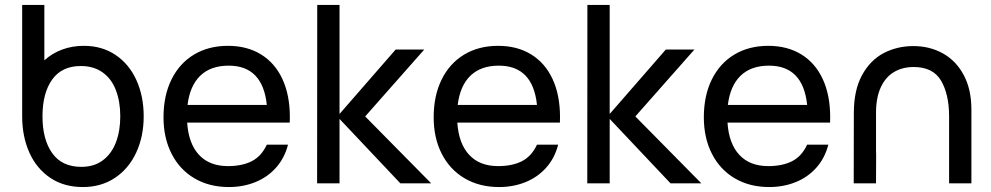

<svg xmlns="http://www.w3.org/2000/svg" viewBox="-20 -740 4001 775"><path d="M560 -270.5Q560 -189.5 530 -124.5Q500 -59.5 444.2 -22.2Q388.5 15 314.5 15Q238 15 182.8 -22.2Q127.5 -59.5 98.5 -124.2Q69.5 -189 69.5 -270.5V-720H159V-496.5Q190.5 -525 231 -540Q271.5 -555 318.5 -555Q392 -555 446.8 -518Q501.5 -481 530.8 -416.2Q560 -351.5 560 -270.5ZM465.5 -270.5Q465.5 -329 448.2 -375Q431 -421 395 -447.2Q359 -473.5 306 -473.5Q229.5 -473.5 190.5 -418.8Q151.5 -364 151.5 -270.5Q151.5 -177 190.8 -121.8Q230 -66.5 308.5 -66.5Q360 -66.5 395.2 -93Q430.5 -119.5 448 -165.5Q465.5 -211.5 465.5 -270.5Z M735.5 -245Q741 -160.5 783.2 -115Q825.5 -69.5 900 -69.5Q957 -69.5 996 -89.2Q1035 -109 1057 -156H1142.5Q1128.5 -101.5 1094 -63Q1059.5 -24.5 1010.5 -4.8Q961.5 15 904 15Q825 15 765.2 -20Q705.5 -55 672.8 -119Q640 -183 640 -266.5Q640 -354 672.2 -419.2Q704.5 -484.5 763.2 -519.8Q822 -555 900 -555Q977.5 -555 1033.8 -520.2Q1090 -485.5 1120 -420.8Q1150 -356 1150 -267Q1150 -252.5 1149.5 -245ZM737 -316.5H1057Q1040.5 -475 903 -475Q830.5 -475 788.5 -434.5Q746.5 -394 737 -316.5Z M1350.5 0H1260L1260.5 -720H1350.5V-280L1577 -540H1692.5L1454 -270L1720.5 0H1596L1350.5 -260Z M1826 -245Q1831.5 -160.5 1873.8 -115Q1916 -69.5 1990.5 -69.5Q2047.5 -69.5 2086.5 -89.2Q2125.5 -109 2147.5 -156H2233Q2219 -101.5 2184.5 -63Q2150 -24.5 2101 -4.8Q2052 15 1994.5 15Q1915.5 15 1855.8 -20Q1796 -55 1763.2 -119Q1730.5 -183 1730.5 -266.5Q1730.5 -354 1762.8 -419.2Q1795 -484.5 1853.8 -519.8Q1912.5 -555 1990.5 -555Q2068 -555 2124.2 -520.2Q2180.5 -485.5 2210.5 -420.8Q2240.5 -356 2240.5 -267Q2240.5 -252.5 2240 -245ZM1827.5 -316.5H2147.5Q2131 -475 1993.5 -475Q1921 -475 1879 -434.5Q1837 -394 1827.5 -316.5Z M2441 0H2350.5L2351 -720H2441V-280L2667.5 -540H2783L2544.5 -270L2811 0H2686.5L2441 -260Z M2916.5 -245Q2922 -160.5 2964.2 -115Q3006.5 -69.5 3081 -69.5Q3138 -69.5 3177 -89.2Q3216 -109 3238 -156H3323.5Q3309.5 -101.5 3275 -63Q3240.5 -24.5 3191.5 -4.8Q3142.5 15 3085 15Q3006 15 2946.2 -20Q2886.5 -55 2853.8 -119Q2821 -183 2821 -266.5Q2821 -354 2853.2 -419.2Q2885.5 -484.5 2944.2 -519.8Q3003 -555 3081 -555Q3158.5 -555 3214.8 -520.2Q3271 -485.5 3301 -420.8Q3331 -356 3331 -267Q3331 -252.5 3330.5 -245ZM2918 -316.5H3238Q3221.5 -475 3084 -475Q3011.5 -475 2969.5 -434.5Q2927.5 -394 2918 -316.5Z M3901 -298.5V0H3811V-270.5Q3811 -358.5 3778.8 -414Q3746.5 -469.5 3668 -469.5Q3622.5 -469.5 3588.2 -449Q3554 -428.5 3535 -387Q3516 -345.5 3516 -284.5V-133.5L3516.5 -115.5L3516 0H3426L3426.5 -284.5Q3426.5 -376.5 3459.8 -437Q3493 -497.5 3547.2 -525.8Q3601.5 -554 3666.5 -554Q3733.5 -554 3786.8 -524Q3840 -494 3870.5 -436.2Q3901 -378.5 3901 -298.5Z"/></svg>

Font: CCSD_manrope Medium
Style: Regular
Weight: 500
Designer: Mikhail Sharanda
Foundry: Mikhail Sharanda
Version: Version 4.503